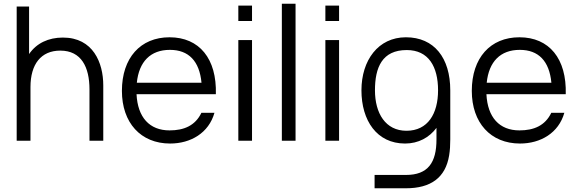

<svg xmlns="http://www.w3.org/2000/svg" viewBox="-20 -755 3096 1030"><path d="M460 -275.5V0H534V-297C534 -418.5 479.5 -553.5 317.5 -553.5C240 -553.5 176 -523.5 136 -465V-720H69.5V0H143.5V-288C143.5 -410 199.5 -483.5 303.5 -483.5C416.5 -483.5 460 -394.5 460 -275.5Z M892.5 15C1003 15 1100 -41.5 1130.5 -150H1060.5C1027.5 -81 967 -55.5 889.5 -55.5C782 -55.5 718.5 -125.5 712.5 -249.5H1138C1143.5 -440 1049.5 -555 889.5 -555C733.5 -555 634 -444.5 634 -267.5C634 -96.5 735 15 892.5 15ZM714 -311C725.5 -424.5 787.5 -487.5 891.5 -487.5C992 -487.5 1050 -427.5 1061 -311Z M1258.5 -642.5H1332V-725H1258.5ZM1258.5 0H1332V-540H1258.5Z M1492 0H1565.5V-735H1492Z M1725.5 -642.5H1799V-725H1725.5ZM1725.5 0H1799V-540H1725.5Z M2153 15C2225 15 2283 -17.5 2321.5 -69V-8.5C2322 118.5 2275 183.5 2158 183.5H1989.5V255H2158C2290 255 2370 199 2389.5 78.5C2394 51 2395.5 23.5 2395.5 -7.5V-270.5C2395.5 -444 2309.5 -555 2157.5 -555C2009 -555 1919 -431.5 1919 -270.5C1919 -108.5 2001.5 15 2153 15ZM1991.5 -270.5C1991.5 -392.5 2029.5 -486.5 2162 -486.5C2279 -486.5 2330 -397.5 2330 -270.5C2330 -145.5 2275.5 -53.5 2160.5 -53.5C2048 -53.5 1991.5 -147.5 1991.5 -270.5Z M2769.5 15C2880 15 2977 -41.5 3007.5 -150H2937.5C2904.5 -81 2844 -55.5 2766.5 -55.5C2659 -55.5 2595.5 -125.5 2589.5 -249.5H3015C3020.5 -440 2926.5 -555 2766.5 -555C2610.5 -555 2511 -444.5 2511 -267.5C2511 -96.5 2612 15 2769.5 15ZM2591 -311C2602.5 -424.5 2664.5 -487.5 2768.5 -487.5C2869 -487.5 2927 -427.5 2938 -311Z"/></svg>

Font: Eudonet
Style: Regular
Weight: 400
Designer: Mikhail Sharanda
Foundry: Mikhail Sharanda
Version: Version 4.503;Glyphs 3.1.2 (3151)